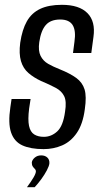

<svg xmlns="http://www.w3.org/2000/svg" viewBox="-20 -612 419 797"><path d="M161 7Q107 7 73 -8.5Q39 -24 26 -62Q13 -100 23 -167L28 -201H107L101 -162Q95 -115 100.5 -89.5Q106 -64 122 -54Q138 -44 162 -44Q193 -44 217.5 -66.5Q242 -89 250 -148Q257 -191 246.5 -212.5Q236 -234 212 -247Q188 -260 150 -276Q120 -290 98 -309Q76 -328 67 -358.5Q58 -389 64 -435Q72 -489 91.5 -523.5Q111 -558 146.5 -575Q182 -592 237 -592Q309 -592 343 -557.5Q377 -523 368 -459L359 -392Q340 -392 320.5 -392Q301 -392 283 -392L289 -438Q296 -485 281.5 -508Q267 -531 230 -531Q190 -531 170 -508Q150 -485 143 -437Q138 -401 148.5 -380Q159 -359 180 -347Q201 -335 229 -324Q271 -307 296.5 -288.5Q322 -270 331 -241Q340 -212 332 -158Q324 -97 299 -60.5Q274 -24 238 -8.5Q202 7 161 7ZM92 165Q109 142 119 125Q129 108 129 99Q129 93 124.5 89Q120 85 116 79Q112 73 112 63Q113 52 124 42.5Q135 33 151 33Q167 33 176.5 42Q186 51 185 66Q184 77 174.5 95Q165 113 151.5 131.5Q138 150 124 165Z"/></svg>

Font: Alumni Sans Thin Medium
Style: Italic
Weight: 500
Italic angle: -8°
Version: Version 1.016